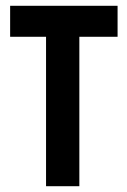

<svg xmlns="http://www.w3.org/2000/svg" viewBox="-20 -643 440 663"><path d="M139 0V-516H15V-623H386V-516H254V0Z"/></svg>

Font: Inconsolata Condensed Black
Style: Regular
Weight: 900
Width: 3
Monospace: yes
Designer: Raph Levien, Cyreal, Brenton Simpson
Foundry: Raph Levien, Cyreal, Google
Version: Version 3.001; ttfautohint (v1.8.2.53-6de2)